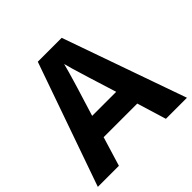

<svg xmlns="http://www.w3.org/2000/svg" viewBox="-181 -884 1051 1051"><g transform="rotate(-45 345.0 -358.5)"><path d="M526.9 0 475.1 -169.9H214.8L163.1 0H0L252 -716.8H437L689.9 0ZM439 -296.9 387.2 -462.9Q382.3 -479.5 374.3 -505.6Q366.2 -531.7 358.2 -558.8Q350.1 -585.9 345.2 -606Q340.3 -585.9 331.8 -556.4Q323.2 -526.9 315.4 -500.5Q307.6 -474.1 304.2 -462.9L252.9 -296.9Z"/></g></svg>

Font: Open Sans
Style: Bold
Weight: 700
Designer: Monotype Design Team
Foundry: Monotype Imaging Inc.
Version: Version 3.000; ttfautohint (v1.8.4)